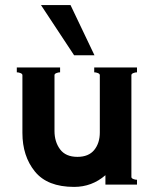

<svg xmlns="http://www.w3.org/2000/svg" viewBox="-20 -725 604 754"><path d="M496 -30Q496 -25 503.5 -22Q511 -19 518 -19V0H394V-37Q341 9 271 9Q166 9 117 -51.5Q68 -112 68 -203V-430Q68 -435 60.5 -438Q53 -441 46 -441V-460H216V-441Q209 -441 201.5 -438Q194 -435 194 -430V-211Q194 -168 216 -138.5Q238 -109 284 -109Q328 -109 350 -136Q372 -163 372 -205V-430Q372 -435 364.5 -438Q357 -441 350 -441V-460H518V-441Q511 -441 503.5 -438Q496 -435 496 -430ZM271 -508 141 -705H257L351 -508Z"/></svg>

Font: Aoboshi One
Style: Regular
Weight: 400
Designer: IKIMOJI
Foundry: Natsumi Matsuba
Version: Version 1.000; ttfautohint (v1.8.3)